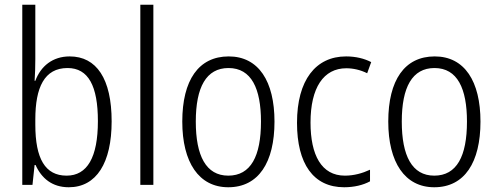

<svg xmlns="http://www.w3.org/2000/svg" viewBox="-20 -780 2094 810"><path d="M129 -760H74V0H117L126 -84H130C155 -28 200 10 270 10C387 10 451 -93 451 -268C451 -448 387 -542 274 -542C202 -542 152 -501 129 -439H126C128 -464 129 -501 129 -531ZM265 -493C353 -493 393 -417 393 -269C393 -116 348 -39 261 -39C171 -39 129 -110 129 -254V-276C129 -411 167 -493 265 -493Z M627 0V-760H572V0Z M1138 -267C1138 -437 1071 -542 945 -542C818 -542 749 -442 749 -267C749 -95 819 10 943 10C1071 10 1138 -95 1138 -267ZM806 -267C806 -412 850 -493 944 -493C1041 -493 1081 -406 1081 -267C1081 -121 1038 -39 943 -39C849 -39 806 -123 806 -267Z M1432 10C1473 10 1512 1 1541 -15V-64C1509 -49 1473 -39 1435 -39C1336 -39 1290 -126 1290 -263C1290 -410 1345 -492 1441 -492C1470 -492 1501 -485 1529 -471L1546 -518C1517 -533 1481 -542 1440 -542C1312 -542 1233 -442 1233 -262C1233 -89 1302 10 1432 10Z M2007 -267C2007 -437 1940 -542 1814 -542C1687 -542 1618 -442 1618 -267C1618 -95 1688 10 1812 10C1940 10 2007 -95 2007 -267ZM1675 -267C1675 -412 1719 -493 1813 -493C1910 -493 1950 -406 1950 -267C1950 -121 1907 -39 1812 -39C1718 -39 1675 -123 1675 -267Z"/></svg>

Font: Noto Sans Display SemiCondensed Light
Style: Regular
Weight: 300
Width: 4
Designer: Monotype Design Team
Foundry: Monotype Imaging Inc.
Version: Version 1.900